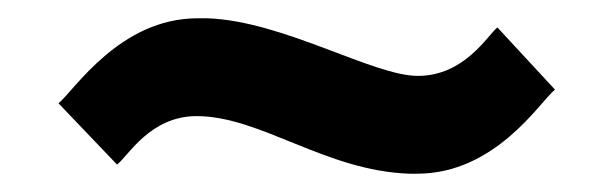

<svg xmlns="http://www.w3.org/2000/svg" viewBox="-20 -455 667 210"><path d="M437 -372C388 -372 290 -432 207 -435H196C111 -435 61 -356 44 -342L108 -275C120 -284 144 -328 195 -328C265 -328 336 -268 428 -265H436C522 -265 570 -343 587 -357L524 -425C513 -416 488 -372 437 -372Z"/></svg>

Font: Bluebird
Style: Ext
Weight: 400
Designer: Jasper
Foundry: Cannot Into Space Fonts
Version: Version 0.98